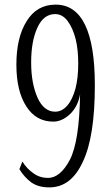

<svg xmlns="http://www.w3.org/2000/svg" viewBox="-20 -801 453 832"><path d="M115 -11C136 4 162 11 194 11C257 11 305 -26 339 -100C374 -173 391 -284 391 -432C391 -665 334 -781 221 -781C167 -781 125 -757 96 -710C66 -663 51 -600 51 -521C51 -445 65 -385 94 -340C122 -296 161 -274 211 -274C236 -274 260 -285 283 -306C306 -328 321 -357 327 -393C325 -256 310 -162 283 -109C255 -56 223 -30 188 -30C166 -30 144 -36 125 -50C106 -63 90 -80 77 -101C77 -101 64 -68 64 -68C78 -45 95 -26 115 -11ZM271 -343C256 -326 239 -317 219 -317C187 -317 161 -337 143 -377C125 -417 115 -468 115 -530C115 -592 124 -642 142 -681C160 -721 186 -740 219 -740C240 -740 258 -730 273 -710C288 -690 300 -663 308 -631C316 -598 319 -563 319 -525C319 -484 315 -448 307 -417C298 -385 287 -361 271 -343Z"/></svg>

Font: BUSH 25 TRIRONG
Style: Regular
Weight: 400
Designer: Katatrad Team
Foundry: CadsonDemak